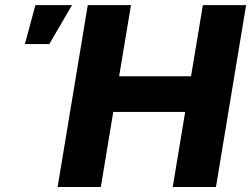

<svg xmlns="http://www.w3.org/2000/svg" viewBox="-20 -748 1004 768"><path d="M210.4 0 331.1 -727.5H503.9L456.5 -442.9H744.1L791.5 -727.5H964.4L843.8 0H670.9L720.7 -300.3H433.1L383.3 0ZM79.6 -571.8 121.6 -727.5H268.1L177.2 -571.8Z"/></svg>

Font: Inter 18pt ExtraBold
Style: Italic
Weight: 800
Italic angle: -9.3988°
Designer: Rasmus Andersson
Foundry: rsms
Version: Version 4.001;git-66647c0bb